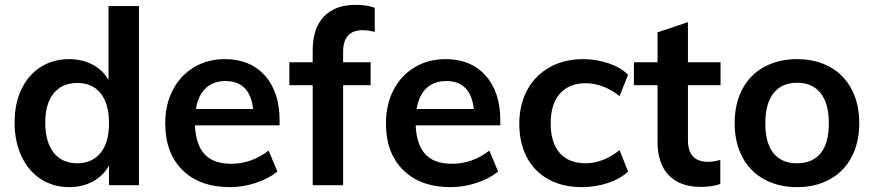

<svg xmlns="http://www.w3.org/2000/svg" viewBox="-20 -761 3591 789"><path d="M551 -736V0H428V-81Q405 -39 362 -15.5Q319 8 264 8Q199 8 148 -25Q97 -58 68.5 -118.5Q40 -179 40 -257Q40 -335 68 -394Q96 -453 147 -485.5Q198 -518 264 -518Q318 -518 360.5 -495.5Q403 -473 426 -432V-736ZM428 -255Q428 -334 394 -377Q360 -420 298 -420Q235 -420 200.5 -377.5Q166 -335 166 -257Q166 -178 200.5 -134Q235 -90 297 -90Q359 -90 393.5 -133Q428 -176 428 -255Z M1129 -246H781Q785 -165 821.5 -126.5Q858 -88 930 -88Q1013 -88 1084 -142L1120 -56Q1084 -27 1031.5 -9.5Q979 8 925 8Q801 8 730 -62Q659 -132 659 -254Q659 -331 690 -391Q721 -451 777 -484.5Q833 -518 904 -518Q1008 -518 1068.5 -450.5Q1129 -383 1129 -265ZM785 -313H1020Q1014 -370 985.5 -399Q957 -428 907 -428Q857 -428 825.5 -398.5Q794 -369 785 -313Z M1390 -548V-505H1503V-411H1390V0H1265V-411H1169V-505H1265V-554Q1265 -644 1310.5 -692.5Q1356 -741 1441 -741Q1488 -741 1520 -729V-630Q1492 -637 1471 -637Q1390 -637 1390 -548Z M2036 -246H1688Q1692 -165 1728.5 -126.5Q1765 -88 1837 -88Q1920 -88 1991 -142L2027 -56Q1991 -27 1938.5 -9.5Q1886 8 1832 8Q1708 8 1637 -62Q1566 -132 1566 -254Q1566 -331 1597 -391Q1628 -451 1684 -484.5Q1740 -518 1811 -518Q1915 -518 1975.5 -450.5Q2036 -383 2036 -265ZM1692 -313H1927Q1921 -370 1892.5 -399Q1864 -428 1814 -428Q1764 -428 1732.5 -398.5Q1701 -369 1692 -313Z M2114 -252Q2114 -331 2146.5 -391Q2179 -451 2238.5 -484.5Q2298 -518 2376 -518Q2430 -518 2480.5 -501Q2531 -484 2561 -454L2526 -366Q2494 -392 2458 -405.5Q2422 -419 2387 -419Q2319 -419 2281 -376.5Q2243 -334 2243 -254Q2243 -174 2280.5 -132Q2318 -90 2387 -90Q2422 -90 2458 -104Q2494 -118 2526 -144L2561 -56Q2529 -26 2478 -9Q2427 8 2371 8Q2292 8 2234 -24Q2176 -56 2145 -114.5Q2114 -173 2114 -252Z M2807 -411V-185Q2807 -96 2890 -96Q2913 -96 2940 -104V-5Q2907 7 2860 7Q2774 7 2728 -41Q2682 -89 2682 -179V-411H2585V-505H2682V-628L2807 -670V-505H2941V-411Z M2999 -255Q2999 -335 3030.5 -394.5Q3062 -454 3120.5 -486Q3179 -518 3256 -518Q3332 -518 3390 -486Q3448 -454 3479.5 -394.5Q3511 -335 3511 -255Q3511 -175 3479.5 -115.5Q3448 -56 3390 -24Q3332 8 3256 8Q3179 8 3120.5 -24Q3062 -56 3030.5 -115.5Q2999 -175 2999 -255ZM3386 -255Q3386 -336 3352 -378.5Q3318 -421 3256 -421Q3193 -421 3159 -378.5Q3125 -336 3125 -255Q3125 -173 3158.5 -131.5Q3192 -90 3255 -90Q3319 -90 3352.5 -131.5Q3386 -173 3386 -255Z"/></svg>

Font: Muli-Bold
Style: Bold
Weight: 700
Version: Version 2.000